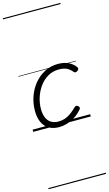

<svg xmlns="http://www.w3.org/2000/svg" viewBox="-216 -1096 956 1682"><g transform="rotate(-15 262.0 -255.0)"><path d="M232 19Q175 19 137 -5Q99 -29 80.5 -72Q62 -115 62 -173Q62 -240 83.5 -301.5Q105 -363 145 -412Q185 -461 240.5 -490Q296 -519 363 -519Q418 -519 459 -498.5Q500 -478 520 -447Q526 -438 524 -431Q522 -424 512 -415Q501 -408 493 -408Q485 -408 478 -416Q459 -440 432 -455Q405 -470 357 -470Q302 -470 258 -444.5Q214 -419 182.5 -376Q151 -333 134 -280.5Q117 -228 117 -174Q117 -132 130 -99Q143 -66 170.5 -48Q198 -30 239 -30Q271 -30 298.5 -39.5Q326 -49 352.5 -68.5Q379 -88 408 -116Q417 -124 425 -122.5Q433 -121 440 -115Q448 -108 449 -100Q450 -92 442 -83Q411 -47 374.5 -24.5Q338 -2 301.5 8.5Q265 19 232 19ZM0 510H522V520H0ZM0 -20H522V0H0ZM0 -505H522V-500H0ZM0 -1030H522V-1020H0Z"/></g></svg>

Font: Playwrite CO Guides
Style: Regular
Weight: 400
Designer: Veronika Burian, José Scaglione
Foundry: TypeTogether
Version: Version 1.003